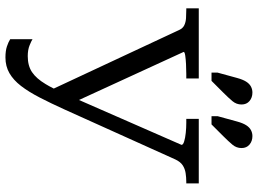

<svg xmlns="http://www.w3.org/2000/svg" viewBox="-144 -808 970 723"><g transform="rotate(90 341.5 -447.0)"><path d="M393 -205Q369 -152 347.5 -110.5Q326 -69 304 -40.5Q282 -12 256 3Q230 18 197 18Q172 18 155.5 12.5Q139 7 128 0V-84Q134 -80 151 -73Q168 -66 192 -66Q228 -66 252 -82Q276 -98 297 -133Q305 -146 314 -164L93 -637Q87 -650 75.5 -655.5Q64 -661 49 -662Q34 -663 17 -663H12V-710H276V-663H259Q241 -663 222 -662Q203 -661 189.5 -659Q176 -657 176 -653L357 -259L526 -645Q526 -651 513 -655Q500 -659 481 -661Q462 -663 443 -663H428V-710H671V-663H666Q649 -663 632.5 -660.5Q616 -658 603 -649.5Q590 -641 581 -622ZM274 -854Q280 -876 288 -888.5Q296 -901 306.5 -906.5Q317 -912 329 -912Q348 -912 361 -901Q374 -890 374 -871Q374 -852 361.5 -837Q349 -822 329 -802L285 -758H254V-781ZM438 -854Q444 -876 452 -888.5Q460 -901 470.5 -906.5Q481 -912 493 -912Q512 -912 525 -901Q538 -890 538 -871Q538 -852 525.5 -837Q513 -822 493 -802L449 -758H418V-781Z"/></g></svg>

Font: Roboto Serif 20pt
Style: Regular
Weight: 400
Designer: Greg Gazdowicz
Foundry: Commercial Type
Version: Version 1.008